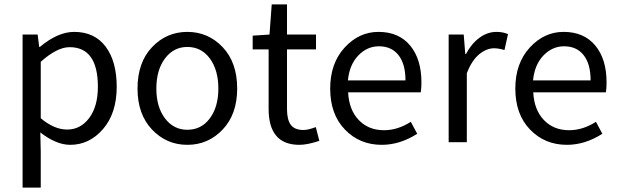

<svg xmlns="http://www.w3.org/2000/svg" viewBox="-20 -642 2800 867"><path d="M82 205V-486H150L157 -430H160Q241 -498 315 -498Q407 -498 457 -431.5Q507 -365 507 -250Q507 -131 445.5 -59.5Q384 12 297 12Q234 12 162 -44L164 41V205ZM164 -108Q225 -57 283 -57Q344 -57 383 -109.5Q422 -162 422 -250Q422 -429 294 -429Q238 -429 164 -363Z M601 -242Q601 -360 666.5 -429Q732 -498 826 -498Q920 -498 985.5 -429Q1051 -360 1051 -242Q1051 -126 985.5 -57Q920 12 826 12Q732 12 666.5 -57Q601 -126 601 -242ZM686 -242Q686 -159 725 -107.5Q764 -56 826 -56Q889 -56 927.5 -107.5Q966 -159 966 -242Q966 -326 927.5 -378Q889 -430 826 -430Q764 -430 725 -378Q686 -326 686 -242Z M1121 -419V-481L1197 -486L1207 -622H1276V-486H1407V-419H1276V-149Q1276 -102 1293 -78.5Q1310 -55 1351 -55Q1371 -55 1406 -68L1422 -6Q1368 12 1332 12Q1193 12 1193 -150V-419Z M1471 -242Q1471 -356 1536 -427Q1601 -498 1689 -498Q1781 -498 1832 -436.5Q1883 -375 1883 -270Q1883 -243 1880 -225H1552Q1556 -146 1600 -100Q1644 -54 1714 -54Q1776 -54 1835 -92L1864 -38Q1786 12 1704 12Q1604 12 1537.5 -57Q1471 -126 1471 -242ZM1551 -279H1811Q1811 -353 1779.5 -393Q1748 -433 1691 -433Q1638 -433 1598 -391.5Q1558 -350 1551 -279Z M2006 0V-486H2074L2081 -398H2084Q2109 -445 2145 -471.5Q2181 -498 2222 -498Q2251 -498 2274 -488L2258 -416Q2232 -424 2211 -424Q2177 -424 2144 -397Q2111 -370 2088 -312V0Z M2307 -242Q2307 -356 2372 -427Q2437 -498 2525 -498Q2617 -498 2668 -436.5Q2719 -375 2719 -270Q2719 -243 2716 -225H2388Q2392 -146 2436 -100Q2480 -54 2550 -54Q2612 -54 2671 -92L2700 -38Q2622 12 2540 12Q2440 12 2373.5 -57Q2307 -126 2307 -242ZM2387 -279H2647Q2647 -353 2615.5 -393Q2584 -433 2527 -433Q2474 -433 2434 -391.5Q2394 -350 2387 -279Z"/></svg>

Font: RibengUni
Style: Regular
Weight: 400
Designer: (1) Dr. Andrew Glass (Program Manager at Microsoft Corporation)
(2) Bivuti Chakma (Suz Moriz)
(3) Paul D. Hunt (Adobe Co
Foundry: Bivuti Chakma and Jyoti Chakma
Version: Version 1.2020